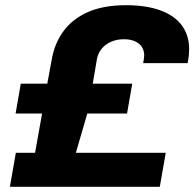

<svg xmlns="http://www.w3.org/2000/svg" viewBox="-20 -719 748 739"><path d="M18 0 41 -131H115L142 -282H40L60 -397H162L179 -489Q190 -553 225 -600Q260 -647 319.5 -673Q379 -699 464 -699Q543 -699 597.5 -679Q652 -659 680 -621Q708 -583 708 -531Q708 -520 707 -507.5Q706 -495 702 -476H531Q533 -485 533.5 -490.5Q534 -496 534.5 -499.5Q535 -503 535 -505Q535 -525 525.5 -539Q516 -553 498.5 -560.5Q481 -568 457 -568Q430 -568 408 -558.5Q386 -549 371.5 -531.5Q357 -514 353 -491L337 -397H489L469 -282H316L272 -131H618L595 0Z"/></svg>

Font: Archivo SemiExpanded ExtraBold
Style: Italic
Weight: 800
Width: 6
Italic angle: -10°
Designer: Hector Gatti
Foundry: Omnibus-Type
Version: Version 2.001